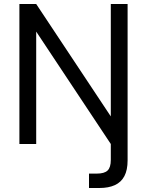

<svg xmlns="http://www.w3.org/2000/svg" viewBox="-20 -720 734 960"><path d="M77 0V-700H161L534 -138V-700H618V82Q618 130 602 160.5Q586 191 554.5 205.5Q523 220 477 220H425V148H464Q502 148 518 132.5Q534 117 534 80V0L161 -562V0Z"/></svg>

Font: DM Sans 10pt
Style: Regular
Weight: 400
Version: Version 4.004;gftools[0.9.30]